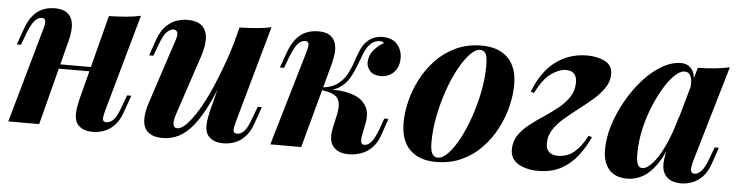

<svg xmlns="http://www.w3.org/2000/svg" viewBox="-39 -695 3366 873"><g transform="rotate(5 1644.0 -258.5)"><path d="M151 -279H421V-259H151ZM156 0H15L137 -432Q141 -446 142.5 -457Q144 -468 140.5 -475Q137 -482 126 -482Q108 -482 93 -464.5Q78 -447 61 -403L42 -352H23L50 -428Q64 -466 83.5 -488.5Q103 -511 127.5 -521Q152 -531 181 -531Q216 -531 235 -518Q254 -505 260.5 -484Q267 -463 265 -438.5Q263 -414 257 -391ZM449 -85Q442 -60 443 -47.5Q444 -35 460 -35Q478 -35 493.5 -52.5Q509 -70 524 -114L543 -165H562L535 -89Q522 -50 500.5 -27.5Q479 -5 453.5 4.5Q428 14 401 14Q374 14 355.5 5Q337 -4 327 -20Q317 -39 318.5 -65.5Q320 -92 328 -126L429 -517Q470 -518 506.5 -521Q543 -524 574 -531Z M996 -351Q959 -241 925 -169.5Q891 -98 858.5 -58.5Q826 -19 792 -2.5Q758 14 720 14Q678 14 655.5 -4Q633 -22 630.5 -56Q628 -90 643 -137L740 -432Q750 -461 744.5 -471.5Q739 -482 727 -482Q714 -482 698 -467.5Q682 -453 664 -403L646 -355H627L652 -428Q667 -470 689.5 -492Q712 -514 737.5 -522.5Q763 -531 786 -531Q831 -531 853 -511.5Q875 -492 877 -456.5Q879 -421 863 -372L773 -102Q751 -36 783 -36Q802 -36 826 -61Q850 -86 876.5 -130Q903 -174 929 -233Q955 -292 979 -360Q1003 -428 1021 -499ZM1045 -85Q1038 -60 1039 -47.5Q1040 -35 1056 -35Q1074 -35 1089.5 -52.5Q1105 -70 1120 -114L1139 -165H1158L1131 -89Q1118 -50 1096.5 -27.5Q1075 -5 1049.5 4.5Q1024 14 997 14Q970 14 951.5 5Q933 -4 923 -20Q913 -39 914.5 -65.5Q916 -92 924 -126L1025 -517Q1066 -518 1102.5 -521Q1139 -524 1170 -531Z M1623 -77Q1619 -53 1622.5 -44Q1626 -35 1638 -35Q1652 -35 1667 -50.5Q1682 -66 1700 -114L1717 -162H1736L1711 -89Q1698 -49 1674.5 -26.5Q1651 -4 1623.5 5Q1596 14 1570 14Q1521 14 1498 -14.5Q1475 -43 1488 -101L1501 -160Q1513 -213 1495 -237Q1477 -261 1412 -267V-271Q1458 -274 1501 -271Q1544 -268 1577 -253.5Q1610 -239 1626.5 -209.5Q1643 -180 1634 -133ZM1670 -511Q1656 -511 1646 -507Q1636 -503 1627 -496Q1609 -480 1597.5 -452Q1586 -424 1574.5 -392.5Q1563 -361 1546 -332Q1529 -303 1500 -285Q1471 -267 1424 -268L1414 -267L1416 -278Q1462 -281 1489.5 -300Q1517 -319 1532.5 -347Q1548 -375 1558 -405.5Q1568 -436 1580 -463.5Q1592 -491 1612 -508Q1628 -521 1645 -526Q1662 -531 1675 -531Q1723 -531 1745.5 -503.5Q1768 -476 1767 -439Q1767 -415 1756.5 -395Q1746 -375 1727 -364Q1708 -353 1683 -353Q1651 -353 1635 -370.5Q1619 -388 1619 -411Q1620 -442 1640 -466Q1660 -490 1685 -503Q1683 -507 1678.5 -509Q1674 -511 1670 -511ZM1352 0H1211L1338 -432Q1342 -446 1344 -457Q1346 -468 1342.5 -475Q1339 -482 1328 -482Q1310 -482 1294.5 -464.5Q1279 -447 1262 -403L1243 -352H1224L1251 -428Q1266 -466 1285.5 -488.5Q1305 -511 1330 -521Q1355 -531 1384 -531Q1419 -531 1437.5 -518Q1456 -505 1462.5 -484Q1469 -463 1466.5 -438.5Q1464 -414 1458 -391Z M2125 -511Q2102 -511 2076.5 -483.5Q2051 -456 2026.5 -410Q2002 -364 1982.5 -307Q1963 -250 1951.5 -189.5Q1940 -129 1940 -74Q1940 -38 1948.5 -22Q1957 -6 1974 -6Q1997 -6 2022 -32.5Q2047 -59 2071 -104Q2095 -149 2114.5 -205.5Q2134 -262 2146 -323Q2158 -384 2158 -441Q2158 -483 2149.5 -497Q2141 -511 2125 -511ZM1806 -151Q1806 -197 1818.5 -249Q1831 -301 1857 -351Q1883 -401 1921.5 -441.5Q1960 -482 2012.5 -506.5Q2065 -531 2130 -531Q2207 -531 2249.5 -489Q2292 -447 2292 -366Q2292 -320 2279.5 -268Q2267 -216 2241 -166Q2215 -116 2176.5 -75.5Q2138 -35 2085.5 -10.5Q2033 14 1968 14Q1891 14 1848.5 -28Q1806 -70 1806 -151Z M2517 -62Q2563 -62 2595 -91Q2627 -120 2649 -165L2665 -160Q2645 -115 2614.5 -75Q2584 -35 2540 -10.5Q2496 14 2434 14Q2380 14 2343.5 -7.5Q2307 -29 2307 -73Q2307 -109 2325.5 -137Q2344 -165 2374.5 -189Q2405 -213 2438.5 -235Q2472 -257 2502.5 -281.5Q2533 -306 2552 -335Q2571 -364 2571 -402Q2571 -426 2559 -440Q2547 -454 2522 -454Q2490 -454 2453.5 -428Q2417 -402 2385 -337L2370 -342Q2406 -436 2468.5 -482Q2531 -528 2611 -528Q2659 -528 2693 -510.5Q2727 -493 2727 -453Q2727 -420 2708 -391Q2689 -362 2658.5 -335.5Q2628 -309 2594.5 -283.5Q2561 -258 2530.5 -232Q2500 -206 2481.5 -177Q2463 -148 2463 -115Q2463 -87 2478 -74.5Q2493 -62 2517 -62Z M2905 -40Q2921 -40 2940 -57Q2959 -74 2979 -106.5Q2999 -139 3018 -186Q3037 -233 3053 -295L3031 -186Q3006 -112 2976 -68Q2946 -24 2912 -5Q2878 14 2841 14Q2785 14 2757 -19Q2729 -52 2729 -109Q2729 -163 2747.5 -222Q2766 -281 2797.5 -336Q2829 -391 2868.5 -435Q2908 -479 2952.5 -505Q2997 -531 3040 -531Q3073 -531 3091 -505Q3109 -479 3102 -424L3091 -418Q3096 -454 3087.5 -474Q3079 -494 3059 -494Q3039 -494 3014.5 -471Q2990 -448 2966 -408Q2942 -368 2921.5 -317.5Q2901 -267 2889 -211.5Q2877 -156 2877 -102Q2877 -68 2884 -54Q2891 -40 2905 -40ZM3117 -516Q3160 -517 3195 -520.5Q3230 -524 3262 -531L3131 -85Q3128 -72 3126.5 -60.5Q3125 -49 3129.5 -42Q3134 -35 3145 -35Q3158 -35 3174 -50.5Q3190 -66 3207 -114L3225 -162H3244L3219 -89Q3205 -48 3183 -26Q3161 -4 3136 5Q3111 14 3087 14Q3035 14 3013 -17Q2998 -39 2999.5 -71.5Q3001 -104 3013 -146Z"/></g></svg>

Font: Playfair Display
Style: Bold Italic
Weight: 700
Italic angle: -14°
Designer: Claus Eggers Sørensen
Foundry: Claus Eggers Sørensen
Version: Version 1.203